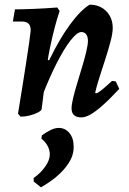

<svg xmlns="http://www.w3.org/2000/svg" viewBox="-20 -491 552 821"><path d="M328 11Q286 11 286 -28Q286 -44 293 -73Q300 -102 310.5 -136.5Q321 -171 331.5 -206Q342 -241 349 -270.5Q356 -300 356 -317Q356 -334 348.5 -344Q341 -354 328 -354Q310 -354 282 -318.5Q254 -283 222 -220Q190 -157 158 -74L169 -239L190 -233Q234 -324 279 -385.5Q324 -447 363 -471Q407 -471 434.5 -443Q462 -415 462 -371Q462 -349 452.5 -313Q443 -277 430 -237Q417 -197 405 -159.5Q393 -122 387 -95L390 -92Q394 -92 400 -95.5Q406 -99 420 -110.5Q434 -122 459 -145L475 -143L490 -111Q449 -67 419 -40.5Q389 -14 367 -1.5Q345 11 328 11ZM68 8 57 -5Q66 -59 75 -116Q84 -173 92 -224Q100 -275 105 -311Q110 -347 111 -358Q112 -379 103 -389Q94 -399 72 -399H35L44 -451Q73 -451 123.5 -453Q174 -455 225 -459L235 -444Q224 -412 213.5 -371.5Q203 -331 194.5 -290.5Q186 -250 182 -219L171 -128L158 -24Q157 -18 142 -10Q127 -2 106.5 3Q86 8 68 8ZM159 88Q175 76 194.5 66Q214 56 231 56Q259 56 277 78Q295 100 295 137Q295 173 274.5 205Q254 237 222.5 263.5Q191 290 155 310L124 285V270Q153 250 173 222Q193 194 193 169Q193 149 182.5 131Q172 113 157 102Z"/></svg>

Font: Alegreya SemiBold
Style: Italic
Weight: 600
Italic angle: -7°
Designer: Juan Pablo del Peral
Foundry: Huerta Tipografica
Version: Version 2.009